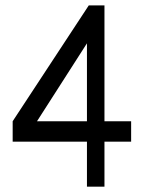

<svg xmlns="http://www.w3.org/2000/svg" viewBox="-20 -529 540 717"><path d="M304.7 -367.2 118.2 -76.2H304.7ZM370.1 0V168H304.7V0H27.3V-76.2L311.5 -508.8H370.1V-76.2H469.7V0Z"/></svg>

Font: Puritan
Style: Regular
Weight: 400
Version: 2.0a